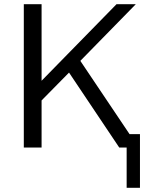

<svg xmlns="http://www.w3.org/2000/svg" viewBox="-20 -714 734 929"><path d="M95.2 0V-693.8H181.2V-323.2L543.9 -693.8H637.2L369.1 -419.9V-418.9L606.9 -64.9H657.2V194.8H592.8V0H557.1L314 -362.8L181.2 -228V0Z"/></svg>

Font: CMU Sans Serif
Style: Medium
Weight: 500
Version: Version 0.7.0